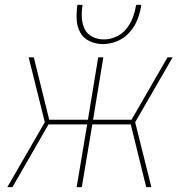

<svg xmlns="http://www.w3.org/2000/svg" viewBox="-20 -764 760 784"><path d="M10 0H31L178 -256H336L293 0H314L357 -256H514L577 0H598L532 -265L685 -530H664L517 -275H360L402 -530H381L339 -275H181L118 -530H97L163 -265ZM400 -584Q430 -584 459 -596Q488 -608 509.5 -632.5Q531 -657 542 -686Q553 -715 557 -744H536Q532 -719 523 -694Q514 -669 496.5 -647Q479 -625 454 -614Q429 -603 404 -603Q379 -603 357 -614Q335 -625 325 -647Q315 -669 314 -694Q313 -719 317 -744H296Q292 -715 293 -686Q294 -657 307 -632.5Q320 -608 345.5 -596Q371 -584 400 -584Z"/></svg>

Font: Iosevka Sparkle Thin
Style: Italic
Weight: 100
Italic angle: -9°
Designer: Belleve Invis
Foundry: Belleve Invis
Version: Version 4.5.0; ttfautohint (v1.8.3)